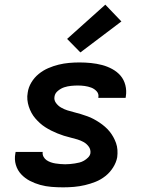

<svg xmlns="http://www.w3.org/2000/svg" viewBox="-20 -796 640 824"><path d="M251 8Q226 8 201 6Q176 4 152.5 -2.5Q129 -9 108 -20Q87 -31 71 -48Q55 -65 48 -88.5Q41 -112 46 -138L47 -144H164L163 -143Q162 -132 167 -123Q172 -114 180 -108.5Q188 -103 198 -99.5Q208 -96 218 -94.5Q228 -93 239 -92Q250 -91 260 -91Q270 -91 280.5 -92Q291 -93 301 -94.5Q311 -96 321 -98.5Q331 -101 340.5 -106.5Q350 -112 358 -120Q366 -128 368 -138Q370 -154 361 -166.5Q352 -179 339.5 -186Q327 -193 312.5 -197.5Q298 -202 283 -205.5Q268 -209 254 -213.5Q240 -218 226.5 -223.5Q213 -229 200 -235.5Q187 -242 174.5 -250Q162 -258 151.5 -267.5Q141 -277 131.5 -288Q122 -299 115 -312Q108 -325 103.5 -339Q99 -353 97.5 -368Q96 -383 99 -399Q102 -421 114.5 -442Q127 -463 146 -478.5Q165 -494 187 -503.5Q209 -513 231.5 -518.5Q254 -524 276.5 -526Q299 -528 321 -528Q346 -528 370.5 -525.5Q395 -523 418 -517Q441 -511 462 -499.5Q483 -488 497.5 -471Q512 -454 518 -430.5Q524 -407 520 -382L519 -376H402V-377Q405 -393 395 -404Q385 -415 371.5 -420Q358 -425 343.5 -427Q329 -429 314 -429Q300 -429 285 -427.5Q270 -426 256 -421.5Q242 -417 229 -406.5Q216 -396 214 -382Q211 -367 220 -354.5Q229 -342 242 -334.5Q255 -327 269 -322.5Q283 -318 297.5 -314.5Q312 -311 326.5 -306.5Q341 -302 355 -297Q369 -292 382 -285Q395 -278 407 -270Q419 -262 430 -252.5Q441 -243 450 -232Q459 -221 466 -208.5Q473 -196 478 -182Q483 -168 484 -152.5Q485 -137 483 -121Q479 -99 465.5 -77.5Q452 -56 432.5 -40.5Q413 -25 390.5 -16Q368 -7 344.5 -1.5Q321 4 297.5 6Q274 8 251 8ZM325 -571 268 -629 432 -776 501 -704Z"/></svg>

Font: Iosevka Extended Oblique
Style: Bold
Weight: 700
Width: 7
Italic angle: -9°
Monospace: yes
Designer: Belleve Invis
Foundry: Belleve Invis
Version: Version 32.5.0; ttfautohint (v1.8.4)